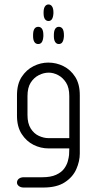

<svg xmlns="http://www.w3.org/2000/svg" viewBox="-20 -664 436 859"><path d="M175 -609Q175 -626 181 -635Q187 -644 197 -644Q207 -644 213 -635Q219 -626 219 -609V-604Q218 -587 212.5 -578.5Q207 -570 197 -570Q187 -570 181 -578.5Q175 -587 175 -605ZM151 -467Q140 -467 134 -476Q128 -485 128 -502V-507Q128 -526 134 -535Q140 -544 151 -544Q162 -544 168 -535Q174 -526 174 -507V-502Q173 -485 167.5 -476Q162 -467 151 -467ZM243 -467Q233 -467 227 -476Q221 -485 221 -502V-507Q221 -526 227 -535Q233 -544 243 -544Q254 -544 260 -535Q266 -526 266 -507V-502Q265 -485 259.5 -476Q254 -467 243 -467ZM290 0H197Q162 0 130 -16Q98 -32 77 -64.5Q56 -97 56 -146V-238Q56 -288 77 -320Q98 -352 130 -368Q162 -384 196 -384Q232 -384 264 -368Q296 -352 316.5 -320Q337 -288 337 -238V23Q337 57 321.5 92.5Q306 128 270 151.5Q234 175 174 175H86Q73 175 64.5 168.5Q56 162 56 153Q56 142 64.5 135.5Q73 129 86 129H169Q207 129 231 118Q255 107 267 90.5Q279 74 283.5 57Q288 40 289 29ZM290 -46V-234Q290 -272 275.5 -294.5Q261 -317 240 -328Q219 -339 198 -339Q176 -339 154 -328Q132 -317 117.5 -294.5Q103 -272 103 -234V-149Q103 -112 117.5 -89Q132 -66 154 -56Q176 -46 197 -46Z"/></svg>

Font: Beiruti Light
Style: Regular
Weight: 300
Designer: Arlette Boutros
Foundry: Boutros
Version: Version 1.41